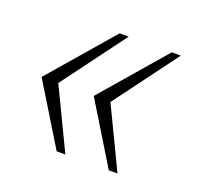

<svg xmlns="http://www.w3.org/2000/svg" viewBox="-75 -515 535 519"><g transform="rotate(20 192.0 -255.0)"><path d="M286 -76 179 -251 337 -434H363L227 -251L311 -76ZM136 -76 29 -251 187 -434H213L77 -251L161 -76Z"/></g></svg>

Font: Public Sans Thin Thin
Style: Italic
Weight: 250
Italic angle: -8°
Version: Version 2.001